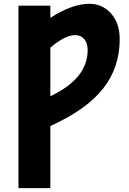

<svg xmlns="http://www.w3.org/2000/svg" viewBox="-20 -760 670 1000"><path d="M76.2 219.7V-730.5H242.2V-667Q356.4 -740.2 444.3 -740.2Q513.7 -740.2 558.6 -689.5Q603.5 -638.7 603.5 -555.7Q603.5 -408.2 516.6 -298.3Q429.7 -188.5 242.2 -103.5V219.7ZM242.2 -258.8Q436.5 -350.6 436.5 -499Q436.5 -535.2 418.9 -556.2Q401.4 -577.1 372.1 -577.1Q318.4 -577.1 242.2 -511.7Z"/></svg>

Font: GenEi M Gothic v2 Heavy
Style: Regular
Weight: 800
Version: Version 2.0